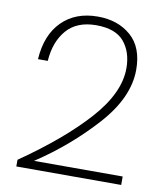

<svg xmlns="http://www.w3.org/2000/svg" viewBox="-81 -787 732 851"><g transform="rotate(10 285.0 -361.5)"><path d="M50 -33Q238 -163 346.5 -284Q455 -405 455 -516Q455 -589 416.5 -635Q378 -681 291 -681Q204 -681 158 -628Q112 -575 106 -488H62Q69 -598 130 -659Q191 -720 291 -720Q382 -720 440.5 -669Q499 -618 499 -517Q499 -392 384.5 -265Q270 -138 123 -41H522V-3H50Z"/></g></svg>

Font: Fz Poppins ExtLt
Style: Regular
Weight: 200
Designer: Ninad Kale (Devanagari), Jonny Pinhorn (Latin)
Foundry: Indian Type Foundry
Version: Vit hóa bi Vntype.Com & FontZin.Com